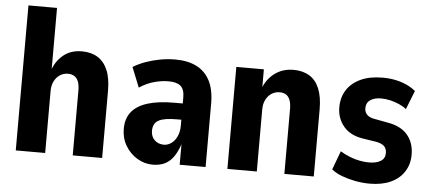

<svg xmlns="http://www.w3.org/2000/svg" viewBox="-49 -812 2091 930"><g transform="rotate(5 996.5 -347.0)"><path d="M54 0V-705H193V-408Q210 -452 245 -479Q280 -506 332 -506Q377 -506 408.5 -486.5Q440 -467 457 -427.5Q474 -388 474 -326V0H331V-315Q331 -343 324 -360Q317 -377 304 -384.5Q291 -392 274 -392Q253 -392 235.5 -381Q218 -370 207.5 -349.5Q197 -329 197 -302V0Z M720 11Q680 11 644.5 -10.5Q609 -32 587.5 -68.5Q566 -105 566 -150Q566 -200 592 -232.5Q618 -265 670 -281Q722 -297 799 -297H855V-218H820Q788 -218 766 -214.5Q744 -211 730 -203.5Q716 -196 709.5 -183Q703 -170 703 -152Q703 -124 721 -107Q739 -90 766 -90Q785 -90 802 -102Q819 -114 829.5 -136.5Q840 -159 840 -188V-327Q840 -366 821 -382Q802 -398 762 -398Q730 -398 694 -388.5Q658 -379 621 -355L582 -452Q612 -470 645 -481.5Q678 -493 713.5 -499.5Q749 -506 786 -506Q847 -506 889.5 -484.5Q932 -463 954.5 -419.5Q977 -376 977 -309V0H851V-100Q840 -66 823 -40.5Q806 -15 781 -2Q756 11 720 11Z M1083 0V-496H1217V-405H1215Q1233 -451 1271 -478.5Q1309 -506 1361 -506Q1406 -506 1438 -486.5Q1470 -467 1486.5 -427Q1503 -387 1503 -326V0H1360V-315Q1360 -343 1353 -360Q1346 -377 1333.5 -384.5Q1321 -392 1303 -392Q1282 -392 1264.5 -381Q1247 -370 1236.5 -349.5Q1226 -329 1226 -302V0Z M1776 11Q1739 11 1703.5 4Q1668 -3 1639 -14Q1610 -25 1589 -42L1623 -133Q1646 -119 1670 -109.5Q1694 -100 1718 -95.5Q1742 -91 1763 -91Q1799 -91 1820 -104Q1841 -117 1841 -143Q1841 -166 1828 -177.5Q1815 -189 1788 -194L1723 -204Q1661 -214 1629 -253Q1597 -292 1597 -345Q1597 -393 1620 -429Q1643 -465 1687 -485.5Q1731 -506 1794 -506Q1827 -506 1856.5 -500Q1886 -494 1911 -482.5Q1936 -471 1955 -455L1919 -364Q1903 -377 1882 -386Q1861 -395 1839 -400Q1817 -405 1795 -405Q1763 -405 1743 -391.5Q1723 -378 1723 -352Q1723 -332 1735.5 -319.5Q1748 -307 1774 -303L1838 -291Q1902 -280 1934 -242Q1966 -204 1966 -146Q1966 -99 1942.5 -63Q1919 -27 1876.5 -8Q1834 11 1776 11Z"/></g></svg>

Font: Nunito Sans 10pt Condensed ExtraBold
Style: Regular
Weight: 800
Width: 3
Designer: Vernon Adams
Foundry: Vernon Adams
Version: Version 3.101;gftools[0.9.27]